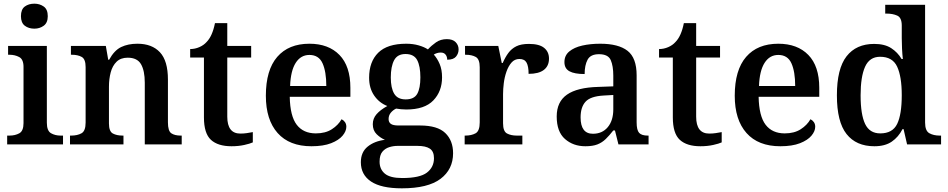

<svg xmlns="http://www.w3.org/2000/svg" viewBox="-20 -786 5159 1045"><path d="M167 -630Q136 -630 115 -646Q94 -662 94 -698Q94 -735 115 -750.5Q136 -766 167 -766Q196 -766 218 -750.5Q240 -735 240 -698Q240 -662 218 -646Q196 -630 167 -630ZM19 0V-48H32Q62 -48 85 -60.5Q108 -73 108 -116V-422Q108 -463 84.5 -475.5Q61 -488 32 -488H24V-536H235V-118Q235 -74 257.5 -61Q280 -48 310 -48H323V0Z M361 0V-48H367Q401 -48 423.5 -60.5Q446 -73 446 -119V-421Q446 -464 425 -476Q404 -488 371 -488H366V-536H556L569 -461H574Q602 -512 639.5 -530Q677 -548 728 -548Q807 -548 850.5 -501.5Q894 -455 894 -353V-120Q894 -73 912.5 -60.5Q931 -48 964 -48H969V0H768V-336Q768 -401 747.5 -436.5Q727 -472 675 -472Q637 -472 614.5 -450Q592 -428 582.5 -392Q573 -356 573 -314V-114Q573 -71 594 -59.5Q615 -48 648 -48H652V0Z M1240 10Q1166 10 1128 -25Q1090 -60 1090 -147V-473H1015V-519Q1041 -519 1065 -529.5Q1089 -540 1104 -557Q1136 -589 1150 -660H1217V-536H1347V-473H1217V-151Q1217 -59 1288 -59Q1307 -59 1323.5 -61.5Q1340 -64 1356 -67V-11Q1341 -4 1309.5 3Q1278 10 1240 10Z M1675 10Q1555 10 1491 -62Q1427 -134 1427 -265Q1427 -405 1489 -476.5Q1551 -548 1664 -548Q1768 -548 1827.5 -487Q1887 -426 1887 -308V-259H1557Q1559 -154 1595 -107Q1631 -60 1699 -60Q1751 -60 1786 -82.5Q1821 -105 1839 -137Q1850 -132 1857.5 -121.5Q1865 -111 1865 -96Q1865 -72 1844.5 -47.5Q1824 -23 1782 -6.5Q1740 10 1675 10ZM1756 -318Q1756 -396 1735.5 -441.5Q1715 -487 1664 -487Q1617 -487 1589.5 -444Q1562 -401 1559 -318Z M2167 239Q2055 239 1999.5 202Q1944 165 1944 97Q1944 42 1981 12Q2018 -18 2075 -25Q2051 -35 2030 -55.5Q2009 -76 2009 -110Q2009 -141 2029.5 -164.5Q2050 -188 2088 -209Q2044 -226 2016.5 -266Q1989 -306 1989 -363Q1989 -450 2038.5 -499Q2088 -548 2191 -548Q2228 -548 2259 -539Q2290 -530 2309 -517Q2328 -538 2353 -555.5Q2378 -573 2412 -573Q2444 -573 2460 -556.5Q2476 -540 2476 -517Q2476 -495 2462 -478Q2448 -461 2414 -461Q2414 -478 2405 -489Q2396 -500 2379 -500Q2368 -500 2358.5 -497Q2349 -494 2341 -489Q2360 -468 2373 -437.5Q2386 -407 2386 -365Q2386 -289 2338.5 -239.5Q2291 -190 2191 -190Q2180 -190 2162.5 -191.5Q2145 -193 2136 -195Q2119 -187 2107 -172.5Q2095 -158 2095 -138Q2095 -121 2107 -112Q2119 -103 2149 -103H2266Q2361 -103 2403.5 -62Q2446 -21 2446 48Q2446 136 2377.5 187.5Q2309 239 2167 239ZM2188 -245Q2234 -245 2251 -275.5Q2268 -306 2268 -365Q2268 -426 2250.5 -459Q2233 -492 2187 -492Q2143 -492 2125 -458Q2107 -424 2107 -364Q2107 -307 2125.5 -276Q2144 -245 2188 -245ZM2169 183Q2265 183 2303.5 153.5Q2342 124 2342 75Q2342 38 2319.5 23Q2297 8 2252 8H2144Q2121 8 2098.5 15Q2076 22 2061 40Q2046 58 2046 94Q2046 135 2074.5 159Q2103 183 2169 183Z M2509 0V-48H2512Q2546 -48 2568.5 -60.5Q2591 -73 2591 -120V-420Q2591 -464 2569.5 -476Q2548 -488 2515 -488H2511V-536H2692L2711 -443H2716Q2730 -475 2747 -498Q2764 -521 2790 -534Q2816 -547 2859 -547Q2915 -547 2941.5 -525.5Q2968 -504 2968 -467Q2968 -427 2940 -405.5Q2912 -384 2857 -384Q2857 -425 2846 -445Q2835 -465 2807 -465Q2781 -465 2764 -445.5Q2747 -426 2736.5 -396Q2726 -366 2722 -333.5Q2718 -301 2718 -274V-115Q2718 -71 2739.5 -59.5Q2761 -48 2793 -48H2823V0Z M3166 10Q3100 10 3055 -29.5Q3010 -69 3010 -152Q3010 -232 3066 -271Q3122 -310 3236 -313L3318 -316V-374Q3318 -427 3304 -459Q3290 -491 3240 -491Q3194 -491 3178 -461Q3162 -431 3162 -383Q3107 -383 3079.5 -398Q3052 -413 3052 -448Q3052 -484 3078.5 -506Q3105 -528 3149 -538Q3193 -548 3247 -548Q3346 -548 3395.5 -509.5Q3445 -471 3445 -376V-120Q3445 -78 3458.5 -63Q3472 -48 3506 -48H3510V0H3346L3327 -76H3318Q3297 -49 3277 -29.5Q3257 -10 3231.5 0Q3206 10 3166 10ZM3207 -58Q3258 -58 3288 -94Q3318 -130 3318 -191V-269L3265 -266Q3194 -262 3167 -232.5Q3140 -203 3140 -147Q3140 -58 3207 -58Z M3792 10Q3718 10 3680 -25Q3642 -60 3642 -147V-473H3567V-519Q3593 -519 3617 -529.5Q3641 -540 3656 -557Q3688 -589 3702 -660H3769V-536H3899V-473H3769V-151Q3769 -59 3840 -59Q3859 -59 3875.5 -61.5Q3892 -64 3908 -67V-11Q3893 -4 3861.5 3Q3830 10 3792 10Z M4227 10Q4107 10 4043 -62Q3979 -134 3979 -265Q3979 -405 4041 -476.5Q4103 -548 4216 -548Q4320 -548 4379.5 -487Q4439 -426 4439 -308V-259H4109Q4111 -154 4147 -107Q4183 -60 4251 -60Q4303 -60 4338 -82.5Q4373 -105 4391 -137Q4402 -132 4409.5 -121.5Q4417 -111 4417 -96Q4417 -72 4396.5 -47.5Q4376 -23 4334 -6.5Q4292 10 4227 10ZM4308 -318Q4308 -396 4287.5 -441.5Q4267 -487 4216 -487Q4169 -487 4141.5 -444Q4114 -401 4111 -318Z M4739 10Q4640 10 4587.5 -56.5Q4535 -123 4535 -267Q4535 -412 4587.5 -479.5Q4640 -547 4738 -547Q4795 -547 4830.5 -524Q4866 -501 4887 -465H4894Q4891 -490 4889.5 -521.5Q4888 -553 4888 -578V-647Q4888 -690 4863.5 -701Q4839 -712 4806 -712H4798V-760H5015V-119Q5015 -74 5038 -61Q5061 -48 5095 -48H5102V0H4917L4898 -83H4892Q4870 -40 4833.5 -15Q4797 10 4739 10ZM4771 -60Q4838 -60 4863 -111.5Q4888 -163 4888 -268Q4888 -369 4863 -423Q4838 -477 4770 -477Q4713 -477 4688.5 -423Q4664 -369 4664 -267Q4664 -163 4688.5 -111.5Q4713 -60 4771 -60Z"/></svg>

Font: Noto Serif Hentaigana SemiBold
Style: Regular
Weight: 600
Designer: Kazuhiro Yamada
Foundry: nipponia
Version: Version 1.000; ttfautohint (v1.8.4.7-5d5b)